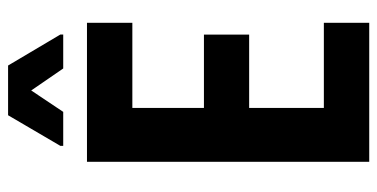

<svg xmlns="http://www.w3.org/2000/svg" viewBox="-246 -674 920 468"><g transform="rotate(-90 214.0 -440.0)"><path d="M53.6 0V-688H392.4V-577.4H184.9V-402.9H363.6V-292.7H184.9V-110.6H392.4V0ZM92.4 -745.9V-752.8L167.1 -880.3H288.3L363.9 -752.8V-745.9H281.1L227.5 -823.9L175.3 -745.9Z"/></g></svg>

Font: Saira Thin Condensed
Style: Regular
Weight: 100
Width: 3
Version: Version 1.101